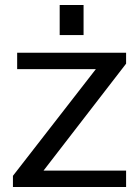

<svg xmlns="http://www.w3.org/2000/svg" viewBox="-20 -752 559 772"><path d="M32 -45 391 -507 406 -474H49V-540H487V-496L128 -31L113 -66H487V0H32ZM316 -732V-611H220V-732Z"/></svg>

Font: Pathway Extreme
Style: Regular
Weight: 400
Designer: Eduardo Rodriguez Tunni
Foundry: Eduardo Rodriguez Tunni
Version: Version 1.001;gftools[0.9.26]